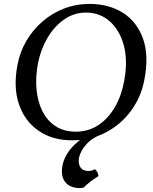

<svg xmlns="http://www.w3.org/2000/svg" viewBox="-20 -705 781 977"><path d="M347 9Q247 9 176.5 -39.5Q106 -88 76.5 -174.5Q47 -261 69 -375Q81 -440 114 -496.5Q147 -553 196 -595.5Q245 -638 306 -661.5Q367 -685 436 -685Q533 -685 604.5 -640.5Q676 -596 707.5 -509Q739 -422 714 -296Q698 -212 647.5 -142.5Q597 -73 520 -32Q443 9 347 9ZM365 -35Q431 -35 481.5 -69Q532 -103 565.5 -161.5Q599 -220 612 -294Q631 -396 610 -474Q589 -552 538.5 -596.5Q488 -641 417 -641Q357 -641 306.5 -606Q256 -571 221.5 -512Q187 -453 173 -382Q160 -311 166 -248.5Q172 -186 196.5 -138Q221 -90 263.5 -62.5Q306 -35 365 -35ZM385 252Q357 252 335.5 241Q314 230 303 207Q292 184 296 149Q300 114 320 80Q340 46 378 14.5Q416 -17 475 -45L505 -25Q452 -6 420.5 28Q389 62 382 99Q377 127 389 146Q401 165 430 165Q440 165 448 162.5Q456 160 463 156Q471 163 475.5 171.5Q480 180 481 191Q460 204 441 218.5Q422 233 406 249Q402 250 397.5 251Q393 252 385 252Z"/></svg>

Font: Vollkorn
Style: Italic
Weight: 400
Italic angle: -11°
Designer: Friedrich Althausen
Foundry: Friedrich Althausen
Version: Version 5.001